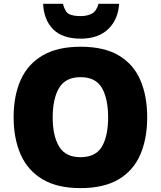

<svg xmlns="http://www.w3.org/2000/svg" viewBox="-20 -968 837 998"><path d="M745.1 -357.9Q745.1 -247.6 709.5 -164.8Q673.8 -82 597.2 -36.1Q520.5 9.8 397.9 9.8Q278.3 9.8 201.4 -35.9Q124.5 -81.5 87.6 -164.6Q50.8 -247.6 50.8 -358.9Q50.8 -470.2 87.6 -552.5Q124.5 -634.8 201.7 -679.9Q278.8 -725.1 398.9 -725.1Q521 -725.1 597.4 -679.7Q673.8 -634.3 709.5 -551.8Q745.1 -469.2 745.1 -357.9ZM253.9 -357.9Q253.9 -261.2 287.4 -206.1Q320.8 -150.9 397.9 -150.9Q477.5 -150.9 509.8 -206.1Q542 -261.2 542 -357.9Q542 -454.6 509.8 -510.7Q477.5 -566.9 398.9 -566.9Q320.3 -566.9 287.1 -510.7Q253.9 -454.6 253.9 -357.9ZM599.1 -948.2Q594.2 -866.7 542.5 -816.9Q490.7 -767.1 399.9 -767.1Q304.7 -767.1 256.3 -815.7Q208 -864.3 204.1 -948.2H307.1Q317.9 -906.2 338.4 -895.3Q358.9 -884.3 399.9 -884.3Q432.1 -884.3 456.8 -896.7Q481.4 -909.2 492.2 -948.2Z"/></svg>

Font: Open Sans ExtraBold
Style: Regular
Weight: 800
Designer: Monotype Design Team
Foundry: Monotype Imaging Inc.
Version: Version 3.003; ttfautohint (v1.8.4)